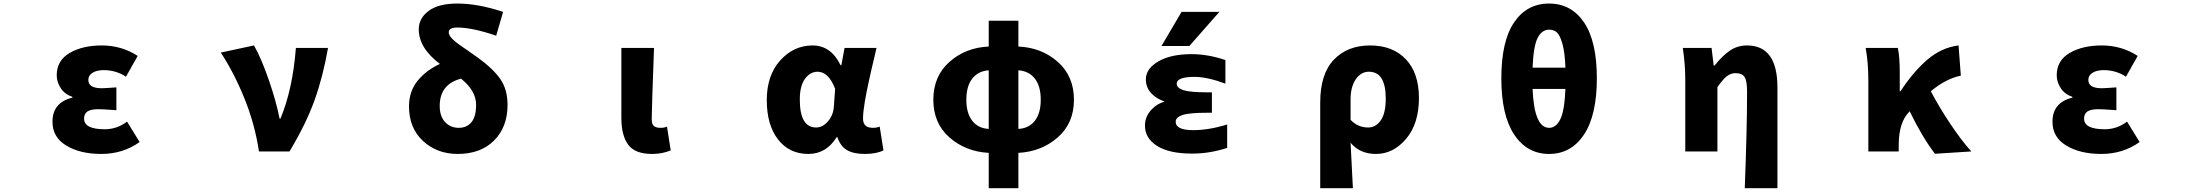

<svg xmlns="http://www.w3.org/2000/svg" viewBox="-20 -833 12040 1056"><path d="M537.1 13.7Q420.9 13.7 344.7 -32.2Q268.6 -78.1 268.6 -163.1Q268.6 -269.5 377.9 -295.9V-300.8Q336.9 -313.5 314.5 -347.7Q292 -381.8 292 -418.9Q292 -500 362.8 -541.5Q433.6 -583 539.1 -583Q649.4 -583 737.3 -525.4L672.9 -411.1Q618.2 -447.3 549.8 -447.3Q511.7 -447.3 488.8 -432.6Q465.8 -418 465.8 -393.6Q465.8 -347.7 539.1 -347.7Q554.7 -347.7 620.1 -352.5V-226.6Q609.4 -227.5 588.9 -229Q568.4 -230.5 551.8 -231.4Q535.2 -232.4 521.5 -232.4Q480.5 -232.4 461.4 -220.2Q442.4 -208 442.4 -180.7Q442.4 -122.1 555.7 -122.1Q624 -122.1 678.7 -164.1L748 -51.8Q656.2 13.7 537.1 13.7Z M1572.3 0H1404.3Q1381.8 -149.4 1324.7 -291Q1267.6 -432.6 1194.3 -543.9L1377 -583Q1418 -510.7 1459 -391.6Q1500 -272.5 1517.6 -180.7H1522.5Q1589.8 -341.8 1607.4 -569.3H1784.2Q1755.9 -409.2 1709.5 -280.3Q1663.1 -151.4 1572.3 0Z M2502.9 -129.9Q2546.9 -129.9 2572.8 -160.6Q2598.6 -191.4 2598.6 -256.8Q2598.6 -334 2515.6 -400.4Q2398.4 -370.1 2398.4 -250Q2398.4 -193.4 2428.2 -161.6Q2458 -129.9 2502.9 -129.9ZM2747.1 -767.6 2709 -636.7Q2577.1 -681.6 2495.1 -681.6Q2448.2 -681.6 2448.2 -655.3Q2448.2 -644.5 2456.1 -632.8Q2463.9 -621.1 2481 -606.9Q2498 -592.8 2514.2 -581.5Q2530.3 -570.3 2559.6 -550.3Q2588.9 -530.3 2607.4 -516.6Q2692.4 -455.1 2731.9 -397.9Q2771.5 -340.8 2771.5 -255.9Q2771.5 -134.8 2697.8 -60.5Q2624 13.7 2497.1 13.7Q2383.8 13.7 2306.6 -57.6Q2229.5 -128.9 2229.5 -248Q2229.5 -330.1 2276.4 -388.2Q2323.2 -446.3 2399.4 -481.4Q2283.2 -569.3 2283.2 -671.9Q2283.2 -732.4 2337.4 -772.9Q2391.6 -813.5 2495.1 -813.5Q2609.4 -813.5 2747.1 -767.6Z M3566.4 13.7Q3472.7 13.7 3435.1 -37.1Q3397.5 -87.9 3397.5 -184.6V-569.3H3577.1Q3564.5 -229.5 3564.5 -177.7Q3564.5 -150.4 3576.2 -140.1Q3587.9 -129.9 3613.3 -129.9Q3633.8 -129.9 3648.4 -136.7L3668.9 -5.9Q3623 13.7 3566.4 13.7Z M4425.8 13.7Q4321.3 13.7 4259.3 -65.9Q4197.3 -145.5 4197.3 -282.2Q4197.3 -418.9 4271.5 -501Q4345.7 -583 4449.2 -583Q4550.8 -583 4603.5 -473.6H4607.4L4625 -569.3H4800.8Q4797.9 -554.7 4787.6 -512.2Q4777.3 -469.7 4772.5 -448.7Q4767.6 -427.7 4759.3 -389.2Q4751 -350.6 4746.1 -326.7Q4741.2 -302.7 4736.3 -272.9Q4731.4 -243.2 4729 -220.7Q4726.6 -198.2 4726.6 -180.7Q4726.6 -129.9 4781.2 -129.9Q4800.8 -129.9 4818.4 -136.7L4838.9 -5.9Q4799.8 13.7 4737.3 13.7Q4674.8 13.7 4638.7 -7.3Q4602.5 -28.3 4585.9 -78.1H4581.1Q4524.4 13.7 4425.8 13.7ZM4468.8 -131.8Q4504.9 -131.8 4534.2 -166Q4563.5 -200.2 4566.4 -248L4573.2 -344.7Q4537.1 -438.5 4476.6 -438.5Q4436.5 -438.5 4407.7 -399.9Q4378.9 -361.3 4378.9 -285.2Q4378.9 -131.8 4468.8 -131.8Z M5581.1 -446.3V-124Q5638.7 -127 5671.4 -168.5Q5704.1 -210 5704.1 -284.2Q5704.1 -359.4 5671.4 -400.9Q5638.7 -442.4 5581.1 -446.3ZM5418 -124V-446.3Q5360.4 -442.4 5327.6 -400.9Q5294.9 -359.4 5294.9 -284.2Q5294.9 -210 5327.6 -168.5Q5360.4 -127 5418 -124ZM5581.1 -718.8V-577.1Q5709 -571.3 5797.9 -492.7Q5886.7 -414.1 5886.7 -284.2Q5886.7 -155.3 5797.4 -77.1Q5708 1 5581.1 7.8V202.1H5418V7.8Q5291 1 5202.1 -77.1Q5113.3 -155.3 5113.3 -284.2Q5113.3 -414.1 5202.1 -492.7Q5291 -571.3 5418 -577.1V-718.8Z M6478.5 -767.6H6686.5L6521.5 -580.1H6368.2ZM6543 -117.2Q6628.9 -117.2 6729.5 -148.4V-19.5Q6629.9 12.7 6534.2 11.7Q6411.1 11.7 6344.2 -30.3Q6277.3 -72.3 6277.3 -142.6Q6277.3 -193.4 6315.4 -232.4Q6345.7 -263.7 6385.7 -274.4Q6342.8 -289.1 6315.4 -316.4Q6282.2 -349.6 6282.2 -396.5Q6282.2 -455.1 6350.6 -495.1Q6418.9 -535.2 6534.2 -535.2Q6623 -535.2 6719.7 -502.9V-373Q6619.1 -410.2 6550.8 -410.2Q6451.2 -410.2 6452.1 -372.1Q6452.1 -349.6 6487.8 -337.4Q6523.4 -325.2 6620.1 -325.2H6645.5V-212.9H6620.1Q6519.5 -212.9 6482.9 -200.2Q6446.3 -187.5 6446.3 -164.1Q6445.3 -117.2 6543 -117.2Z M7241.2 202.1V-269.5Q7241.2 -425.8 7315.9 -504.4Q7390.6 -583 7515.6 -583Q7640.6 -583 7712.4 -506.8Q7784.2 -430.7 7784.2 -293.9Q7784.2 -153.3 7713.9 -69.8Q7643.6 13.7 7547.9 13.7Q7459 13.7 7408.2 -47.9Q7413.1 38.1 7420.9 202.1ZM7504.9 -131.8Q7546.9 -131.8 7574.2 -170.9Q7601.6 -210 7601.6 -291Q7601.6 -438.5 7508.8 -438.5Q7464.8 -438.5 7436.5 -396.5Q7408.2 -354.5 7408.2 -287.1V-173.8Q7448.2 -131.8 7504.9 -131.8Z M8589.8 -343.8H8409.2Q8418 -129.9 8500 -129.9Q8538.1 -129.9 8561.5 -176.8Q8585 -223.6 8589.8 -343.8ZM8409.2 -460.9H8589.8Q8586.9 -543.9 8573.2 -592.3Q8559.6 -640.6 8542.5 -655.3Q8525.4 -669.9 8500 -669.9Q8460.9 -669.9 8437.5 -625.5Q8414.1 -581.1 8409.2 -460.9ZM8237.3 -402.3Q8237.3 -606.4 8307.6 -710Q8377.9 -813.5 8500 -813.5Q8622.1 -813.5 8692.4 -709.5Q8762.7 -605.5 8762.7 -402.3Q8762.7 -199.2 8691.9 -92.8Q8621.1 13.7 8500 13.7Q8378.9 13.7 8308.1 -92.8Q8237.3 -199.2 8237.3 -402.3Z M9755.9 202.1H9576.2Q9588.9 -126 9588.9 -330.1Q9588.9 -387.7 9575.2 -409.2Q9561.5 -430.7 9525.4 -430.7Q9498 -430.7 9475.6 -412.1Q9453.1 -393.6 9425.8 -353.5V0H9249V-391.6Q9249 -480.5 9235.4 -569.3H9393.6L9405.3 -472.7H9410.2Q9452.1 -525.4 9493.7 -554.2Q9535.2 -583 9588.9 -583Q9755.9 -583 9755.9 -351.6Z M10822.3 0 10622.1 12.7Q10550.8 -81.1 10483.4 -220.7L10481.4 -218.8Q10422.9 -160.2 10422.9 -35.2V0H10255.9V-391.6Q10255.9 -486.3 10241.2 -569.3H10418Q10428.7 -524.4 10428.7 -426.8V-331.1H10432.6Q10503.9 -439.5 10581.1 -505.4Q10658.2 -571.3 10752 -583L10764.6 -417Q10680.7 -399.4 10599.6 -331.1Q10644.5 -245.1 10706.1 -152.8Q10767.6 -60.5 10822.3 0Z M11537.1 13.7Q11420.9 13.7 11344.7 -32.2Q11268.6 -78.1 11268.6 -163.1Q11268.6 -269.5 11377.9 -295.9V-300.8Q11336.9 -313.5 11314.5 -347.7Q11292 -381.8 11292 -418.9Q11292 -500 11362.8 -541.5Q11433.6 -583 11539.1 -583Q11649.4 -583 11737.3 -525.4L11672.9 -411.1Q11618.2 -447.3 11549.8 -447.3Q11511.7 -447.3 11488.8 -432.6Q11465.8 -418 11465.8 -393.6Q11465.8 -347.7 11539.1 -347.7Q11554.7 -347.7 11620.1 -352.5V-226.6Q11609.4 -227.5 11588.9 -229Q11568.4 -230.5 11551.8 -231.4Q11535.2 -232.4 11521.5 -232.4Q11480.5 -232.4 11461.4 -220.2Q11442.4 -208 11442.4 -180.7Q11442.4 -122.1 11555.7 -122.1Q11624 -122.1 11678.7 -164.1L11748 -51.8Q11656.2 13.7 11537.1 13.7Z"/></svg>

Font: GenEi Gothic M Heavy
Style: Regular
Weight: 800
Designer: o_tamon (Modified); [Source Han Sans]
Ryoko NISHIZUKA  (kana & ideographs); Paul D. Hunt (Latin, Greek & Cyrillic); Wenl
Version: Version 1.1a;Original Version 1.004